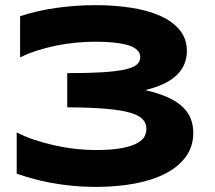

<svg xmlns="http://www.w3.org/2000/svg" viewBox="-20 -708 834 746"><path d="M543.9 -357.9Q594.2 -346.7 629.9 -330.8Q665.5 -314.9 688 -294.2Q710.4 -273.4 720.7 -247.8Q731 -222.2 731 -191.9Q731 -139.2 702.4 -99.6Q673.8 -60.1 623.3 -33.9Q572.8 -7.8 503.9 5.1Q435.1 18.1 355 18.1Q301.3 18.1 256.3 13.4Q211.4 8.8 173.6 1.5Q135.7 -5.9 104 -14.9Q72.3 -23.9 44.9 -33.2V-193.8Q75.2 -177.7 113 -165Q150.9 -152.3 191.2 -143.3Q231.4 -134.3 272.5 -129.6Q313.5 -125 350.1 -125Q416.5 -125 456.1 -133.1Q495.6 -141.1 516.1 -153.6Q536.6 -166 542.7 -180.2Q548.8 -194.3 548.8 -207Q548.8 -228.5 534.9 -244.1Q521 -259.8 486.1 -270Q451.2 -280.3 391.6 -285.4Q332 -290.5 241.2 -291V-423.8Q323.7 -423.8 378.2 -427.2Q432.6 -430.7 465.3 -438Q498 -445.3 511.5 -457Q524.9 -468.8 524.9 -485.8Q524.9 -491.2 523.2 -497.6Q521.5 -503.9 515.6 -510.7Q509.8 -517.6 498.5 -523.9Q487.3 -530.3 467.8 -535.2Q448.2 -540 419.4 -543Q390.6 -545.9 350.1 -545.9Q312 -545.9 272.7 -542Q233.4 -538.1 195.8 -530.3Q158.2 -522.5 123 -511.2Q87.9 -500 58.1 -484.9V-645Q124.5 -667 200.2 -677.5Q275.9 -688 350.1 -688Q422.9 -688 487.5 -678.2Q552.2 -668.5 600.8 -647.2Q649.4 -626 677.7 -592Q706.1 -558.1 706.1 -509.8Q706.1 -483.9 697 -460.7Q688 -437.5 668.5 -418Q648.9 -398.4 618.2 -383.3Q587.4 -368.2 543.9 -357.9Z"/></svg>

Font: REH Gaming
Style: Gaming
Weight: 700
Designer: Astigmatic (AOETI)
Foundry: Astigmatic (AOETI)
Version: Version 1.001 2011